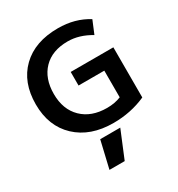

<svg xmlns="http://www.w3.org/2000/svg" viewBox="-230 -888 1216 1310"><g transform="rotate(-30 378.0 -233.5)"><path d="M246 273 296 60H454L366 273ZM437 -629Q314 -629 245 -558Q176 -487 176 -365Q176 -243 248.5 -172Q321 -101 444 -101Q506 -101 554 -121V-331H351V-438H687V-43Q569 10 431 10Q250 10 142 -91.5Q34 -193 34 -365Q34 -538 138 -639Q242 -740 424 -740Q558 -740 659 -676L617 -575Q527 -629 437 -629Z"/></g></svg>

Font: Mplus 1p Bold
Style: Bold
Weight: 700
Version: Version 1.061